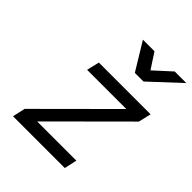

<svg xmlns="http://www.w3.org/2000/svg" viewBox="-208 -856 973 973"><g transform="rotate(45 278.0 -370.0)"><path d="M169 -500H540L524 -432L159 -68H440L425 0H54L69 -68L434 -432H153ZM245 -740H328L382 -657L473 -740H556L397 -592H335Z"/></g></svg>

Font: Panefresco 400wt
Style: Italic
Weight: 400
Foundry: Campivisivi & Chank Co
Version: Version 1.001